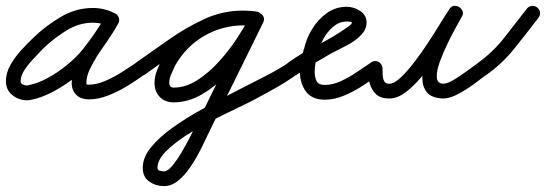

<svg xmlns="http://www.w3.org/2000/svg" viewBox="-32 -309 1851 651"><path d="M359 -263Q368 -258 371 -248.5Q374 -239 369 -229Q364 -220 354.5 -217Q345 -214 335 -219Q322 -226 310.5 -229Q299 -232 283 -232Q235 -232 191.5 -204.5Q148 -177 115 -145Q104 -133 85.5 -114Q67 -95 52.5 -74Q38 -53 38 -34Q38 -26 45.5 -22.5Q53 -19 60 -19Q62 -19 63 -20Q94 -25 130.5 -45Q167 -65 198.5 -91.5Q230 -118 249 -142Q270 -169 289 -196Q308 -223 324 -252Q330 -263 339.5 -264.5Q349 -266 358 -262Q366 -258 370 -249Q374 -240 368 -229Q362 -216 355 -205Q355 -205 355 -206Q355 -206 355 -206Q353 -202 350 -197.5Q347 -193 344 -188Q344 -188 344 -188Q344 -188 344 -188Q332 -170 319.5 -152Q307 -134 295 -116Q295 -116 295 -116Q295 -115 295 -115Q284 -98 272.5 -74Q261 -50 261 -29Q261 -23 262 -22.5Q263 -22 270 -22Q295 -22 324.5 -34.5Q354 -47 382 -65Q410 -83 431 -97Q431 -97 431 -97Q431 -97 431 -97Q439 -103 449 -101.5Q459 -100 465 -91Q471 -83 469.5 -73Q468 -63 459 -57Q434 -39 402 -19Q370 1 335.5 14.5Q301 28 270 28Q243 28 227 13Q211 -2 211 -29Q211 -57 224.5 -88Q238 -119 253 -143Q253 -143 253 -142Q253 -142 253 -142Q264 -161 277 -179Q290 -197 302 -216Q302 -216 302 -216Q302 -216 302 -216Q305 -220 307.5 -224Q310 -228 313 -232Q313 -232 313 -232Q313 -233 313 -233Q319 -241 324 -251Q329 -262 338.5 -263.5Q348 -265 357 -261Q365 -257 369.5 -248Q374 -239 368 -228Q351 -197 331 -168.5Q311 -140 289 -112Q266 -82 229 -52Q192 -22 150.5 0.5Q109 23 71 30Q66 31 60 31Q32 31 10 13.5Q-12 -4 -12 -34Q-12 -62 3.5 -89Q19 -116 40.5 -139.5Q62 -163 81 -181Q121 -220 173 -251Q225 -282 283 -282Q323 -282 359 -263Q359 -263 359 -263Q359 -263 359 -263Z M424 -63Q419 -71 420.5 -81.5Q422 -92 431 -98Q484 -135 541.5 -175.5Q599 -216 661 -244.5Q723 -273 791 -273Q803 -273 814 -272Q825 -271 836 -270Q848 -268 853.5 -259.5Q859 -251 857 -242Q856 -232 849 -225Q842 -218 829 -220Q812 -223 795 -223Q722 -223 660 -187Q598 -151 562 -87Q556 -74 549 -58.5Q542 -43 542 -28Q542 -12 557 -12Q598 -12 637.5 -37.5Q677 -63 712 -102Q747 -141 773.5 -182Q800 -223 816 -254Q821 -265 831 -267Q841 -269 849 -265Q857 -261 861.5 -252Q866 -243 860 -232Q822 -155 784 -77.5Q746 0 707 77Q707 77 707 78Q707 78 707 78Q696 99 681.5 129.5Q667 160 650.5 193.5Q634 227 614 256.5Q594 286 571.5 304Q549 322 524 322Q496 322 474 306.5Q452 291 452 260Q452 225 479.5 191Q507 157 553 124Q599 91 654.5 60.5Q710 30 765.5 1.5Q821 -27 869 -51.5Q917 -76 947 -97Q955 -103 965.5 -101.5Q976 -100 981 -91Q987 -83 985.5 -72.5Q984 -62 975 -57Q940 -32 902 -10.5Q864 11 826 31Q805 42 766 60.5Q727 79 681.5 102.5Q636 126 595.5 152.5Q555 179 528.5 206.5Q502 234 502 260Q502 268 510 270Q518 272 524 272Q536 272 551 254.5Q566 237 582.5 209.5Q599 182 614.5 151.5Q630 121 642.5 94.5Q655 68 663 54Q663 54 663 54Q663 55 663 55Q701 -22 739 -99.5Q777 -177 816 -254Q821 -265 831 -267.5Q841 -270 849 -265Q857 -261 861.5 -252Q866 -243 860 -232Q842 -193 810.5 -146.5Q779 -100 739 -58Q699 -16 652.5 11Q606 38 557 38Q527 38 509.5 19.5Q492 1 492 -28Q492 -49 500.5 -71Q509 -93 519 -111Q561 -187 634.5 -230Q708 -273 795 -273Q816 -273 837 -270Q849 -268 854 -259.5Q859 -251 858 -242Q857 -232 849.5 -225.5Q842 -219 830 -220Q820 -221 810.5 -222Q801 -223 791 -223Q745 -223 701 -207Q657 -191 615.5 -165.5Q574 -140 535 -111Q496 -82 459 -56Q451 -51 440.5 -52.5Q430 -54 424 -63Z M940 -63Q935 -71 936.5 -81.5Q938 -92 947 -98Q994 -131 1046 -157Q1098 -183 1145 -216Q1148 -218 1154.5 -223Q1161 -228 1161 -232Q1161 -236 1144 -236Q1119 -236 1098.5 -219Q1078 -202 1065 -178Q1052 -154 1047 -133Q1047 -133 1047 -132Q1047 -131 1047 -131Q1042 -114 1038.5 -98.5Q1035 -83 1035 -66Q1035 -47 1041.5 -34Q1048 -21 1069 -21Q1096 -21 1124 -34Q1152 -47 1178.5 -65Q1205 -83 1226 -97Q1234 -103 1244.5 -101.5Q1255 -100 1260 -91Q1266 -83 1264.5 -72.5Q1263 -62 1254 -57Q1228 -38 1198 -18.5Q1168 1 1135 15Q1102 29 1069 29Q1026 29 1005.5 1.5Q985 -26 985 -66Q985 -87 989 -106Q993 -125 999 -145Q999 -145 999 -144Q999 -143 999 -143Q1006 -177 1026 -210Q1046 -243 1076 -264.5Q1106 -286 1144 -286Q1167 -286 1189 -272Q1211 -258 1211 -232Q1211 -210 1193 -191Q1173 -170 1144.5 -155.5Q1116 -141 1091 -128Q1061 -111 1032 -93.5Q1003 -76 975 -56Q967 -51 956.5 -52.5Q946 -54 940 -63Z M1215 -77Q1215 -87 1222.5 -94.5Q1230 -102 1240 -102Q1250 -102 1257.5 -94.5Q1265 -87 1265 -77Q1265 -68 1265.5 -55.5Q1266 -43 1270.5 -34Q1275 -25 1288 -25Q1304 -25 1326 -45.5Q1348 -66 1372.5 -98Q1397 -130 1420 -165Q1443 -200 1461.5 -230.5Q1480 -261 1491 -277Q1497 -288 1507 -289Q1517 -290 1525 -285Q1533 -280 1536.5 -271Q1540 -262 1533 -251Q1530 -245 1516.5 -221Q1503 -197 1487 -164.5Q1471 -132 1459.5 -100.5Q1448 -69 1449 -47.5Q1450 -26 1471 -25Q1471 -25 1471 -25Q1470 -25 1470 -25Q1485 -25 1508.5 -39.5Q1532 -54 1555 -71Q1578 -88 1591 -97Q1591 -97 1591 -97Q1591 -97 1591 -97Q1599 -103 1609.5 -101.5Q1620 -100 1625 -91Q1631 -83 1629.5 -72.5Q1628 -62 1619 -57Q1601 -43 1575 -24Q1549 -5 1521 10Q1493 25 1470 25Q1470 25 1469 25Q1469 25 1469 25Q1431 23 1415.5 4Q1400 -15 1400 -44.5Q1400 -74 1411 -108.5Q1422 -143 1437.5 -176.5Q1453 -210 1467.5 -236.5Q1482 -263 1491 -277Q1497 -287 1507 -288.5Q1517 -290 1525 -285Q1533 -280 1536.5 -270.5Q1540 -261 1533 -251Q1519 -228 1498.5 -194Q1478 -160 1452.5 -122Q1427 -84 1399 -50.5Q1371 -17 1343 4Q1315 25 1288 25Q1258 25 1242.5 10Q1227 -5 1221 -28.5Q1215 -52 1215 -77Q1215 -77 1215 -77Q1215 -77 1215 -77Z M1583 -61Q1577 -70 1578.5 -80Q1580 -90 1589 -96Q1639 -132 1678 -181.5Q1717 -231 1754 -279Q1761 -288 1771 -289Q1781 -290 1789 -284Q1798 -277 1799 -267Q1800 -257 1794 -249Q1754 -197 1712.5 -145Q1671 -93 1617 -55Q1609 -49 1599 -51Q1589 -53 1583 -61Z"/></svg>

Font: FRB American Cursive Semibold
Style: Italic
Weight: 600
Italic angle: -25°
Version: Version 2.0;Modular Font Editor K font №1